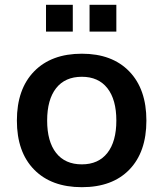

<svg xmlns="http://www.w3.org/2000/svg" viewBox="-20 -775 683 805"><path d="M323.2 -549.8Q450.2 -549.8 522 -475.6Q593.8 -401.4 593.8 -269.5Q593.8 -137.7 522.5 -64Q451.2 9.8 323.2 9.8Q195.3 9.8 123 -64Q50.8 -137.7 50.8 -269.5Q50.8 -401.4 123 -475.6Q195.3 -549.8 323.2 -549.8ZM172.9 -642.6V-754.9H285.2V-642.6ZM323.2 -85.9Q392.6 -85.9 430.2 -133.8Q467.8 -181.6 467.8 -269.5Q467.8 -357.4 430.2 -405.3Q392.6 -453.1 323.2 -453.1Q252.9 -453.1 215.3 -405.3Q177.7 -357.4 177.7 -269.5Q177.7 -181.6 215.3 -133.8Q252.9 -85.9 323.2 -85.9ZM355.5 -642.6V-754.9H467.8V-642.6Z"/></svg>

Font: Min Sans SemiBold
Style: Regular
Weight: 600
Designer: Jinseong-Kim, NotoSansCJK, Nunito
Foundry: Jinseong-Kim
Version: Version 1.400;Glyphs 3.1.2 (3151)